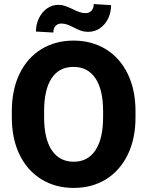

<svg xmlns="http://www.w3.org/2000/svg" viewBox="-20 -922 730 952"><path d="M38.6 0ZM345.7 9.8Q255.4 9.8 185.8 -32.7Q116.2 -75.2 77.4 -154.3Q38.6 -233.4 38.6 -340.3V-370.1Q38.6 -477.1 77.1 -556.4Q115.7 -635.7 185.1 -678.2Q254.4 -720.7 344.7 -720.7Q434.6 -720.7 504.4 -678.2Q574.2 -635.7 613 -556.4Q651.9 -477.1 651.9 -370.1V-340.3Q651.9 -233.4 613 -154.3Q574.2 -75.2 504.9 -32.7Q435.5 9.8 345.7 9.8ZM344.7 -590.3Q273.4 -590.3 236.1 -534.2Q198.7 -478 198.7 -371.1V-340.3Q198.7 -233.9 236.8 -177Q274.9 -120.1 345.7 -120.1Q415.5 -120.1 453.4 -177.2Q491.2 -234.4 491.2 -340.3V-371.1Q491.2 -477.5 453.1 -533.9Q415 -590.3 344.7 -590.3ZM418.5 -764.2Q397.5 -764.2 381.3 -769.8Q365.2 -775.4 344.7 -786.1Q325.7 -795.9 312.7 -800.5Q299.8 -805.2 283.7 -805.2Q266.6 -805.2 255.6 -793.7Q244.6 -782.2 244.6 -760.7L158.2 -765.6Q158.2 -800.3 172.6 -830.8Q187 -861.3 212.4 -879.6Q237.8 -897.9 269.5 -897.9Q287.1 -897.9 302 -892.8Q316.9 -887.7 339.8 -877Q359.4 -867.2 374 -862.1Q388.7 -856.9 404.3 -856.9Q421.9 -856.9 433.3 -868.7Q444.8 -880.4 444.8 -901.9L530.8 -896.5Q530.8 -860.8 516.4 -830.6Q502 -800.3 476.1 -782.2Q450.2 -764.2 418.5 -764.2Z"/></svg>

Font: Heebo ExtraBold
Style: Regular
Weight: 800
Designer: Oded Ezer
Foundry: Meir Sadan
Version: Version 2.001; ttfautohint (v1.5.14-ce02) -l 8 -r 50 -G 200 